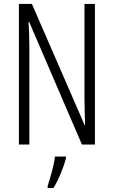

<svg xmlns="http://www.w3.org/2000/svg" viewBox="-20 -734 577 975"><path d="M462 0H396L128 -623H125Q127 -592 128 -560.5Q129 -529 129 -493V0H76V-714H142L410 -98H412Q411 -137 410 -172.5Q409 -208 409 -234V-714H462ZM315 71Q305 107 288 148Q271 189 251 221H222V210Q228 192 236 164.5Q244 137 250.5 109Q257 81 259 61H315Z"/></svg>

Font: Noto Sans Malayalam ExtraCondensed Light
Style: Regular
Weight: 300
Width: 2
Designer: Jelle Bosma - Monotype Design Team
Foundry: Monotype Imaging Inc.
Version: Version 2.104; ttfautohint (v1.8.4.7-5d5b)